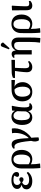

<svg xmlns="http://www.w3.org/2000/svg" viewBox="1931 -2772 1064 4966"><g transform="rotate(-90 2463.0 -289.0)"><path d="M264 14Q166 14 107.5 -26Q49 -66 49 -133Q49 -232 163 -263V-264Q59 -290 59 -376Q59 -444 119.5 -484.5Q180 -525 282 -525Q381 -525 439 -489Q497 -453 497 -391Q497 -361 479.5 -344Q462 -327 431 -327Q403 -327 387 -339.5Q371 -352 371 -375Q371 -388 378 -403.5Q385 -419 404 -450Q365 -474 292 -474Q231 -474 196.5 -448.5Q162 -423 162 -378Q162 -312 235 -285Q255 -305 271.5 -313Q288 -321 306 -321Q331 -321 346.5 -306Q362 -291 362 -268Q362 -244 346 -228.5Q330 -213 304 -213Q265 -213 232 -249Q159 -220 159 -158Q159 -115 194.5 -91Q230 -67 293 -67Q348 -67 394.5 -83.5Q441 -100 473 -130L501 -100Q462 -46 400 -16Q338 14 264 14Z M610 223 599 216Q596 181 593.5 139Q591 97 589.5 54.5Q588 12 588 -24L589 -268Q589 -346 618.5 -403.5Q648 -461 701.5 -493Q755 -525 827 -525Q941 -525 1005 -456Q1069 -387 1069 -264Q1069 -181 1038.5 -118.5Q1008 -56 953.5 -21Q899 14 827 14Q794 14 758 3.5Q722 -7 699 -22H697Q697 112 717 215ZM815 -39Q877 -39 912.5 -97Q948 -155 948 -259Q948 -368 917 -420.5Q886 -473 821 -473Q762 -473 729.5 -426Q697 -379 697 -292V-82Q715 -64 749.5 -51.5Q784 -39 815 -39Z M1316 186Q1289 146 1286.5 94Q1284 42 1302 -17Q1287 -181 1268 -275Q1249 -369 1221 -408.5Q1193 -448 1151 -448Q1136 -448 1110 -440L1101 -472Q1120 -494 1150.5 -507Q1181 -520 1213 -520Q1254 -520 1283 -498Q1312 -476 1330 -426Q1348 -376 1358 -291Q1368 -206 1373 -80H1378Q1439 -138 1473.5 -231Q1508 -324 1508 -431Q1508 -478 1500 -510L1612 -516L1623 -509Q1628 -487 1628 -448Q1628 -367 1597 -285.5Q1566 -204 1511 -132Q1456 -60 1383 -10Q1387 31 1390 84.5Q1393 138 1393 176Q1377 181 1355 184Q1333 187 1316 186Z M1911 14Q1818 14 1766 -56Q1714 -126 1714 -250Q1714 -378 1772 -451.5Q1830 -525 1932 -525Q2037 -525 2079 -436H2081L2087 -509L2200 -517L2210 -510Q2190 -421 2179 -337Q2168 -253 2168 -187Q2168 -115 2181 -87.5Q2194 -60 2227 -60Q2241 -60 2267 -67L2276 -34Q2256 -11 2228 1.5Q2200 14 2172 14Q2129 14 2105 -11Q2081 -36 2073 -90H2071Q2023 14 1911 14ZM1948 -47Q2022 -47 2065 -151Q2065 -184 2066 -224Q2067 -264 2068 -303Q2069 -342 2071 -372Q2057 -418 2025.5 -445Q1994 -472 1954 -472Q1895 -472 1866 -419.5Q1837 -367 1837 -259Q1837 -148 1863.5 -97.5Q1890 -47 1948 -47Z M2569 14Q2494 14 2439 -17.5Q2384 -49 2354.5 -107Q2325 -165 2325 -245Q2325 -328 2360.5 -389.5Q2396 -451 2462 -485Q2528 -519 2619 -521L2876 -525V-441L2865 -434L2706 -446V-444Q2740 -431 2766 -400Q2792 -369 2806.5 -327.5Q2821 -286 2821 -239Q2821 -165 2788.5 -108Q2756 -51 2699.5 -18.5Q2643 14 2569 14ZM2573 -38Q2636 -38 2670 -89Q2704 -140 2704 -235Q2704 -308 2685.5 -362.5Q2667 -417 2632 -446H2615Q2532 -446 2488.5 -394.5Q2445 -343 2445 -245Q2445 -147 2478.5 -92.5Q2512 -38 2573 -38Z M3213 14Q3078 14 3078 -130Q3078 -157 3082.5 -207.5Q3087 -258 3094 -318Q3101 -378 3111 -434H2926L2934 -487Q2952 -495 2975.5 -502Q2999 -509 3022 -513.5Q3045 -518 3061 -518L3398 -525V-441L3387 -434H3192Q3190 -399 3187.5 -350.5Q3185 -302 3183.5 -252.5Q3182 -203 3182 -165Q3182 -113 3199.5 -88.5Q3217 -64 3255 -64Q3306 -64 3349 -98L3369 -66Q3304 14 3213 14Z M3953 223 3843 215Q3852 159 3856.5 93Q3861 27 3861 -54V-335Q3861 -400 3840 -427.5Q3819 -455 3769 -455Q3717 -455 3683.5 -418Q3650 -381 3650 -323V0H3537V-405Q3537 -431 3528.5 -442Q3520 -453 3501 -453Q3481 -453 3459 -443L3450 -475Q3495 -520 3553 -520Q3593 -520 3614 -495.5Q3635 -471 3640 -417H3643Q3669 -468 3713 -496.5Q3757 -525 3812 -525Q3891 -525 3933 -480Q3975 -435 3975 -351V-52Q3975 22 3972.5 85Q3970 148 3964 216ZM3699 -574 3670 -590 3733 -754Q3743 -781 3754 -791Q3765 -801 3784 -801Q3823 -801 3845 -751V-738Z M4111 223 4100 216Q4097 181 4094.5 139Q4092 97 4090.5 54.5Q4089 12 4089 -24L4090 -268Q4090 -346 4119.5 -403.5Q4149 -461 4202.5 -493Q4256 -525 4328 -525Q4442 -525 4506 -456Q4570 -387 4570 -264Q4570 -181 4539.5 -118.5Q4509 -56 4454.5 -21Q4400 14 4328 14Q4295 14 4259 3.5Q4223 -7 4200 -22H4198Q4198 112 4218 215ZM4316 -39Q4378 -39 4413.5 -97Q4449 -155 4449 -259Q4449 -368 4418 -420.5Q4387 -473 4322 -473Q4263 -473 4230.5 -426Q4198 -379 4198 -292V-82Q4216 -64 4250.5 -51.5Q4285 -39 4316 -39Z M4802 14Q4739 14 4710 -24Q4681 -62 4681 -144Q4681 -180 4680.5 -232Q4680 -284 4679.5 -339.5Q4679 -395 4678.5 -441Q4678 -487 4678 -510L4789 -517L4800 -510Q4797 -468 4794 -415.5Q4791 -363 4788.5 -310Q4786 -257 4784.5 -213.5Q4783 -170 4783 -147Q4783 -101 4798 -83Q4813 -65 4850 -65Q4889 -65 4914 -77L4926 -42Q4904 -15 4871 -0.5Q4838 14 4802 14Z"/></g></svg>

Font: Literata 36pt Medium
Style: Regular
Weight: 500
Designer: Latin by Veronika Burian and Jose Scaglione. Greek by Irene Vlachou. Cyrillic by Vera Evstafieva.
Foundry: TypeTogether
Version: Version 3.002